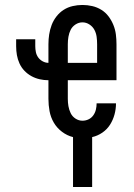

<svg xmlns="http://www.w3.org/2000/svg" viewBox="-20 -548 540 773"><path d="M274 205V4Q250 -2 229.5 -17.5Q209 -33 196.5 -54.5Q184 -76 179.5 -100.5Q175 -125 175 -150V-225Q157 -225 139.5 -229Q122 -233 106.5 -241.5Q91 -250 78.5 -263Q66 -276 58.5 -292.5Q51 -309 48 -326.5Q45 -344 45 -362V-390H122V-362Q122 -350 124.5 -338Q127 -326 134 -316.5Q141 -307 152 -301Q163 -295 175 -295V-370Q175 -390 178 -409.5Q181 -429 188 -447.5Q195 -466 207.5 -482Q220 -498 236.5 -508.5Q253 -519 272.5 -523.5Q292 -528 312 -528Q332 -528 351.5 -523.5Q371 -519 388 -508.5Q405 -498 417 -482Q429 -466 436.5 -447.5Q444 -429 446.5 -409.5Q449 -390 449 -370V-225H253V-150Q253 -135 255.5 -120.5Q258 -106 264.5 -92.5Q271 -79 284 -70.5Q297 -62 312 -62Q325 -62 336.5 -67.5Q348 -73 355.5 -83.5Q363 -94 366 -106.5Q369 -119 369 -132H447Q447 -109 441 -87Q435 -65 423 -46Q411 -27 392 -14Q373 -1 351 4V205ZM253 -295H371V-370Q371 -385 369 -400Q367 -415 360 -428Q353 -441 340 -449.5Q327 -458 312 -458Q297 -458 284 -449.5Q271 -441 264.5 -428Q258 -415 255.5 -400Q253 -385 253 -370Z"/></svg>

Font: Iosevka Curly
Style: Regular
Weight: 400
Monospace: yes
Designer: Belleve Invis
Foundry: Belleve Invis
Version: Version 22.1.2; ttfautohint (v1.8.4)